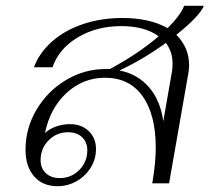

<svg xmlns="http://www.w3.org/2000/svg" viewBox="-20 -632 730 662"><path d="M588 -512Q632 -468 632 -407Q632 -392 629 -377L563 0H505L506 -6Q517 -72 517 -123Q517 -237 471.5 -300.5Q426 -364 342 -364Q267 -364 210 -312Q153 -260 135 -173Q149 -187 172.5 -195.5Q196 -204 221 -204Q261 -204 286 -180Q311 -156 311 -118Q311 -84 293 -54.5Q275 -25 244.5 -7.5Q214 10 178 10Q127 10 97.5 -24Q68 -58 68 -116Q68 -190 106 -254Q144 -318 207.5 -356Q271 -394 344 -394H359Q459 -448 527 -507Q479 -542 398 -542Q313 -542 248 -503Q183 -464 161 -400H97Q115 -449 158.5 -488Q202 -527 265 -548.5Q328 -570 402 -570Q496 -570 558 -535Q602 -579 615 -612H683Q668 -576 588 -512ZM575 -413Q575 -453 552 -484Q473 -427 392 -389Q454 -377 493.5 -331.5Q533 -286 543 -214L573 -386Q575 -395 575 -413ZM120 -80Q120 -52 138 -35Q156 -18 186 -18Q226 -18 253.5 -46Q281 -74 281 -114Q281 -142 263 -159Q245 -176 214 -176Q175 -176 147.5 -148Q120 -120 120 -80Z"/></svg>

Font: Fahkwang ExtraLight
Style: Italic
Weight: 275
Italic angle: -10°
Designer: Suppakit Chalermlarp | Katatrad Co.,Ltd.
Foundry: Cadson Demak Co.,Ltd.
Version: Version 1.000; ttfautohint (v1.6)